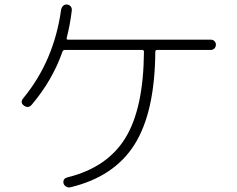

<svg xmlns="http://www.w3.org/2000/svg" viewBox="-20 -802 1040 842"><path d="M905.3 -627.9Q914.1 -627.9 920.4 -621.6Q926.8 -615.2 926.8 -606Q926.8 -596.7 920.4 -589.8Q914.1 -583 905.3 -583H668.9Q661.1 -583 661.1 -575.2Q659.2 -309.6 569.8 -168Q480.5 -26.4 288.1 19.5Q279.3 21.5 270.5 16.6Q261.7 11.7 258.8 2.9Q253.9 -18.6 276.4 -24.4Q450.2 -67.4 529.8 -196.8Q609.4 -326.2 611.3 -575.2Q611.3 -583 602.5 -583H264.6Q256.8 -583 253.9 -575.2Q209 -448.2 119.1 -342.8Q104.5 -325.2 85 -338.9Q67.4 -351.6 81.1 -370.1Q216.8 -534.2 248 -759.8Q250 -769.5 256.8 -776.4Q263.7 -783.2 273.9 -782.2Q284.2 -781.2 290 -773.9Q295.9 -766.6 294.9 -756.8Q288.1 -697.3 272.5 -635.7Q270.5 -627.9 279.3 -627.9Z"/></svg>

Font: Rounded-X Mgen+ 1mn light
Style: Regular
Weight: 200
Designer: [Source Han Sans]
Ryoko NISHIZUKA  (kana & ideographs); Paul D. Hunt (Latin, Greek & Cyrillic); Wenlong ZHANG  (bopomofo
Version: Version 1.059.20150602